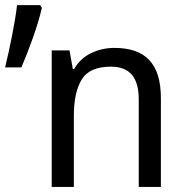

<svg xmlns="http://www.w3.org/2000/svg" viewBox="-20 -734 728 754"><path d="M429.2 -545.9C397 -545.9 366.7 -539.1 337.9 -525.4C309.1 -511.7 287.1 -490.7 271 -462.9H266.1L252.9 -536.1H183.1V0H270V-277.8C270 -340.8 280.3 -388.7 301.3 -422.4C321.8 -455.6 359.9 -472.2 415 -472.2C489.7 -472.2 524.9 -430.2 524.9 -342.8V0H611.8V-349.1C611.8 -486.3 548.8 -545.9 429.2 -545.9ZM46.9 -713.9C39.6 -647 17.6 -541.5 0 -469.2H64C79.1 -504.4 94.2 -543.5 109.4 -585.9C124.5 -628.4 136.2 -667.5 144.5 -703.1L137.7 -713.9Z"/></svg>

Font: Avrile Sans
Style: Regular
Weight: 400
Designer: Monotype Design Team, Google (font), Stefan Peev (BGR Cyrillic), Cristiano Sobral (main changes)
Foundry: The Avrile Sans Project Authors
Version: Version 3.110